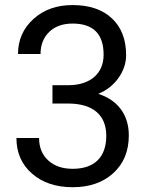

<svg xmlns="http://www.w3.org/2000/svg" viewBox="-20 -741 602 770"><path d="M190.4 -325.7H258.3C354 -324.2 406.2 -278.8 406.2 -196.3C406.2 -110.8 358.9 -64 271.5 -64C230.5 -64 197.8 -75.2 173.3 -97.7C148.9 -120.1 136.7 -149.9 136.7 -187.5H45.9C45.9 -128.4 66.9 -80.6 108.9 -44.4C150.4 -8.3 204.6 9.8 271.5 9.8C338.4 9.8 392.6 -8.8 434.1 -46.4C475.6 -84 496.6 -134.3 496.6 -198.2C496.6 -280.8 452.1 -339.8 374 -364.7C408.7 -378.9 436 -400.9 456.1 -429.7C476.1 -458.5 485.8 -488.8 485.8 -519.5C485.8 -582.5 466.8 -631.8 428.7 -667.5C390.6 -703.1 337.9 -720.7 271 -720.7C207.5 -720.7 155.3 -702.1 114.3 -665C72.8 -627.4 52.2 -580.6 52.2 -524.4H142.6C142.6 -561 154.3 -590.8 177.7 -613.3C200.7 -635.3 231.9 -646.5 271 -646.5C354 -646.5 395.5 -605 395.5 -521.5C395.5 -447.3 343.8 -400.9 258.3 -399.4H190.4Z"/></svg>

Font: Shabnam
Style: Regular
Weight: 400
Foundry: DejaVu fonts team - Redesigned by Saber Rastikerdar - Based on Vazir font
Version: Version 5.0.1